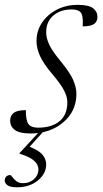

<svg xmlns="http://www.w3.org/2000/svg" viewBox="-56 -542 424 794"><path d="M51 -86.5Q50.5 -44 62 -28.5Q73 -14 101.5 -14Q157.5 -14 190 -40.5Q222.5 -67 222.5 -119.5Q222.5 -141.5 209 -167.8Q195.5 -194 159.5 -236.5Q123.5 -279 109.2 -311Q95 -343 95 -371.5Q95 -415.5 118.5 -449.5Q142 -483.5 180.5 -502.8Q219 -522 264.5 -522Q310.5 -522 328.8 -508Q347 -494 347 -472Q347 -453 333.2 -443Q319.5 -433 286 -433Q289 -477.5 277.5 -491Q267 -503 240.5 -503Q194.5 -503 164.8 -478Q135 -453 135 -408.5Q135 -384.5 147.5 -357.5Q160 -330.5 197.5 -285.5Q234.5 -240 247.2 -210Q260 -180 260 -154Q260 -93.5 221 -51Q182 -8.5 120.5 5L66.5 65Q106 80.5 120.5 98.8Q135 117 135 137.5Q135 176 100.8 204.2Q66.5 232.5 14.5 232.5Q-14 232.5 -25.2 224Q-36.5 215.5 -36.5 204Q-36.5 194.5 -30.2 188.2Q-24 182 -14.5 182Q-10.5 182 -4.8 190.2Q1 198.5 11.5 207Q22 215.5 40 215.5Q66 215.5 84.5 199Q103 182.5 103 158Q103 140 86.2 123.8Q69.5 107.5 24.5 93.5V91.5L101.5 8Q86.5 10 71 10Q25 10 5.5 -4.5Q-14 -19 -14 -43Q-14 -64.5 1 -75.5Q16 -86.5 51 -86.5Z"/></svg>

Font: Newsreader Display Light
Style: Italic
Weight: 300
Italic angle: -17°
Designer: Hugues Gentile
Foundry: Production Type
Version: Version 1.001